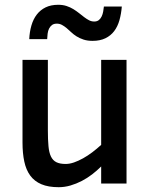

<svg xmlns="http://www.w3.org/2000/svg" viewBox="-20 -760 621 795"><path d="M398.9 0V-70.8Q381.8 -53.7 361.6 -38.1Q341.3 -22.5 318.6 -10.7Q295.9 1 271.7 8.1Q247.6 15.1 223.1 15.1Q180.2 15.1 151.4 2.9Q122.6 -9.3 105.2 -33Q87.9 -56.6 80.6 -91.1Q73.2 -125.5 73.2 -169.9V-512.2H178.2V-220.2Q178.2 -181.6 180.7 -155Q183.1 -128.4 190.9 -112.1Q198.7 -95.7 213.4 -88.4Q228 -81.1 252 -81.1Q268.1 -81.1 286.4 -87.4Q304.7 -93.8 324 -104.5Q343.3 -115.2 362.3 -129.6Q381.3 -144 398.9 -160.2V-512.2H503.9V0ZM101.1 -598.1Q102.5 -628.4 110.1 -654.5Q117.7 -680.7 132.3 -699.7Q147 -718.8 168.9 -729.5Q190.9 -740.2 221.2 -740.2Q240.2 -740.2 255.6 -735.1Q271 -730 283.7 -722.2Q296.4 -714.4 307.4 -705.6Q318.4 -696.8 328.6 -689Q338.9 -681.2 348.9 -676Q358.9 -670.9 370.1 -670.9Q381.8 -670.9 389.2 -676.8Q396.5 -682.6 400.9 -691.9Q405.3 -701.2 407.2 -711.9Q409.2 -722.7 410.2 -732.9H484.4Q481.9 -702.6 474.6 -676.5Q467.3 -650.4 452.9 -631.3Q438.5 -612.3 416.5 -601.6Q394.5 -590.8 363.3 -590.8Q341.8 -590.8 325.7 -596.2Q309.6 -601.6 297.1 -609.4Q284.7 -617.2 274.9 -626.5Q265.1 -635.7 255.9 -643.6Q246.6 -651.4 236.8 -656.7Q227.1 -662.1 215.3 -662.1Q202.6 -662.1 195.1 -656.2Q187.5 -650.4 183.1 -641.4Q178.7 -632.3 177.2 -620.8Q175.8 -609.4 175.3 -598.1Z"/></svg>

Font: Clear Sans Medium
Style: Regular
Weight: 500
Foundry: Intel Corporation
Version: Version 1.00